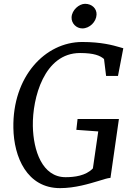

<svg xmlns="http://www.w3.org/2000/svg" viewBox="-20 -974 695 1002"><path d="M293.5 7.8C371.6 7.8 445.3 -15.1 494.6 -29.8C521 -37.6 537.6 -43.9 556.6 -45.9L600.6 -353H384.8L378.4 -296.4L492.7 -288.1L464.8 -95.2C427.7 -56.2 367.2 -49.3 322.3 -49.3C200.2 -49.3 153.8 -188.5 151.4 -316.4C148.9 -461.9 210 -697.3 397.5 -697.3C471.2 -697.3 502.9 -683.6 522.9 -666L533.7 -577.6H595.7L623.5 -722.2L605 -727.5C569.8 -737.8 508.8 -754.9 409.2 -754.9C214.8 -754.9 44.9 -573.7 49.8 -306.2C52.2 -154.8 120.6 7.8 293.5 7.8ZM409.7 -825.7C447.8 -825.7 482.4 -859.9 483.9 -897.5C485.4 -928.2 460.9 -954.1 423.8 -954.1C392.6 -954.1 355 -921.4 353.5 -883.8C352.1 -852.5 377.9 -825.7 409.7 -825.7Z"/></svg>

Font: Merriweather
Style: Italic
Weight: 400
Italic angle: -7.5°
Designer: Eben Sorkin
Foundry: Eben Sorkin
Version: Version 1.001